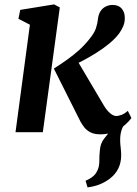

<svg xmlns="http://www.w3.org/2000/svg" viewBox="-20 -588 608 854"><path d="M369.5 245.5 360.5 216Q382.5 206.5 395.2 195.2Q408 184 414.5 167.5Q422 150.5 421.8 128.5Q421.5 106.5 424 83Q426 50 442.8 29.2Q459.5 8.5 472.5 -8.5L543.5 -49Q527 -29.5 520.5 -8.8Q514 12 514.5 37.5Q514.5 51 516.8 68.8Q519 86.5 519 103Q519 134.5 506.5 160.8Q494 187 468 207Q448 222 424 231.8Q400 241.5 369.5 245.5ZM49 0 113 -478 62 -504.5 70 -544 220.5 -568.5 246 -555 170.5 0ZM427 9.5Q400 9.5 382.8 0.8Q365.5 -8 355.2 -21.2Q345 -34.5 338 -47L219.5 -283Q250.5 -302.5 278.8 -322.8Q307 -343 331.8 -365.2Q356.5 -387.5 377.5 -414Q400 -441.5 406.8 -462.5Q413.5 -483.5 415.5 -502.5Q418 -525.5 428 -539.5Q438 -553.5 452 -559.8Q466 -566 480 -566Q507.5 -566 521 -550.2Q534.5 -534.5 535 -512Q536 -491 528.8 -473.2Q521.5 -455.5 510.5 -440Q492.5 -416 465.5 -393.8Q438.5 -371.5 408.2 -352.8Q378 -334 350.2 -319.2Q322.5 -304.5 302.5 -295L313.5 -336L443 -117Q455.5 -96.5 470 -84.2Q484.5 -72 497 -72Q506.5 -72 520.2 -77Q534 -82 548.5 -95L564.5 -63Q556 -50.5 536.8 -33.2Q517.5 -16 489.5 -3.2Q461.5 9.5 427 9.5Z"/></svg>

Font: Merriweather SemiBold
Style: Italic
Weight: 600
Italic angle: -7.8°
Version: Version 2.101